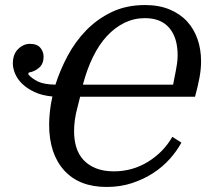

<svg xmlns="http://www.w3.org/2000/svg" viewBox="-20 -730 832 762"><path d="M556 -710Q611 -710 653 -692.5Q695 -675 722.5 -645Q750 -615 764 -574.5Q778 -534 778 -487Q778 -455 771.5 -420.5Q765 -386 754 -346H298L288 -306Q280 -277 277 -253.5Q274 -230 274 -209Q274 -174 283 -145Q292 -116 311.5 -95Q331 -74 361 -62Q391 -50 432 -50Q506 -50 567.5 -88Q629 -126 664 -187L700 -164Q682 -131 654 -99.5Q626 -68 588.5 -43.5Q551 -19 504.5 -3.5Q458 12 403 12Q294 12 234.5 -54Q175 -120 175 -235Q175 -259 178 -287.5Q181 -316 188 -347Q146 -351 116.5 -365Q87 -379 68 -397.5Q49 -416 40 -437.5Q31 -459 31 -478Q31 -515 52 -535.5Q73 -556 99 -556Q127 -556 140 -540.5Q153 -525 153 -505Q153 -477 135.5 -461.5Q118 -446 94 -442L92 -435Q107 -418 130.5 -406.5Q154 -395 200 -394Q218 -451 248 -507.5Q278 -564 321.5 -609Q365 -654 423 -682Q481 -710 556 -710ZM555 -658Q512 -658 474 -639.5Q436 -621 404.5 -587Q373 -553 349 -504Q325 -455 309 -394H667L677 -445Q680 -460 682.5 -477Q685 -494 685 -511Q685 -580 652 -619Q619 -658 555 -658Z"/></svg>

Font: IBM Plex Serif Text
Style: Italic
Weight: 450
Italic angle: -14°
Designer: Mike Abbink, Paul van der Laan, Pieter van Rosmalen
Foundry: Bold Monday
Version: Version 3.001